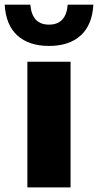

<svg xmlns="http://www.w3.org/2000/svg" viewBox="-66 -818 427 838"><path d="M53.5 0V-548.5H242V0ZM148 -617.5Q60.5 -617.5 10 -663Q-40.5 -708.5 -45.5 -797.5H66.5Q73.5 -710.5 148 -710.5Q222.5 -710.5 229.5 -797.5H341.5Q336.5 -708.5 286 -663Q235.5 -617.5 148 -617.5Z"/></svg>

Font: Encode Sans XBd
Style: Regular
Weight: 800
Designer: Multiple Designers
Foundry: Impallari Type
Version: Version 3.002; ttfautohint (v1.8.3) -l 8 -r 50 -G 200 -x 14 